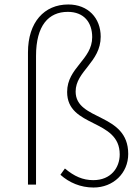

<svg xmlns="http://www.w3.org/2000/svg" viewBox="-20 -825 626 858"><path d="M398 13C486 13 553 -51 553 -137C553 -323 318 -283 318 -416C318 -507 430 -547 430 -661C430 -744 374 -805 285 -805C178 -805 105 -726 105 -591V0H141V-575C141 -711 197 -772 283 -772C355 -772 392 -725 392 -659C392 -558 280 -523 280 -414C280 -253 515 -296 515 -135C515 -76 476 -20 397 -20C350 -20 312 -37 270 -72L250 -44C289 -9 340 13 398 13Z"/></svg>

Font: Source Han Sans CN ExtraLight
Style: Regular
Weight: 250
Designer: Ryoko NISHIZUKA (kana & ideographs); Paul D. Hunt (Latin, Greek & Cyrillic); Wenlong ZHANG (bopomofo); Sandoll Communica
Foundry: Adobe Systems Incorporated
Version: Version 1.004;PS 1.004;hotconv 16.6.51;makeotf.lib2.5.65220